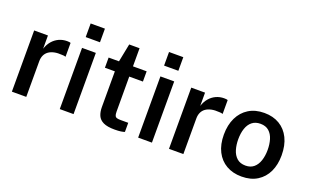

<svg xmlns="http://www.w3.org/2000/svg" viewBox="-82 -1118 2459 1524"><g transform="rotate(20 1148.0 -356.0)"><path d="M69 0V-517H185.5V-405Q198 -443.5 221.2 -470.8Q244.5 -498 276 -512.5Q307.5 -527 344.5 -527Q353.5 -527 362 -526Q370.5 -525 374.5 -522.5V-406Q369 -408.5 360.2 -409.5Q351.5 -410.5 345 -410.5Q307.5 -413.5 278.8 -407.5Q250 -401.5 230.2 -387.2Q210.5 -373 200.5 -351.2Q190.5 -329.5 190.5 -300.5V0Z M473.5 0V-517H590V0ZM471.5 -607.5V-722.5H592V-607.5Z M937 4Q875.5 4 841.8 -12.2Q808 -28.5 795 -58.5Q782 -88.5 782 -130V-431H698V-517H785.5L816 -670.5H903.5V-517.5H1019V-431H903.5L904 -134.5Q904 -111.5 909.2 -100.8Q914.5 -90 926.2 -86.8Q938 -83.5 957.5 -83.5H1021.5V-6.5Q1011 -2.5 990.8 0.8Q970.5 4 937 4Z M1135.5 0V-517H1252V0ZM1133.5 -607.5V-722.5H1254V-607.5Z M1396 0V-517H1512.5V-405Q1525 -443.5 1548.2 -470.8Q1571.5 -498 1603 -512.5Q1634.5 -527 1671.5 -527Q1680.5 -527 1689 -526Q1697.5 -525 1701.5 -522.5V-406Q1696 -408.5 1687.2 -409.5Q1678.5 -410.5 1672 -410.5Q1634.5 -413.5 1605.8 -407.5Q1577 -401.5 1557.2 -387.2Q1537.5 -373 1527.5 -351.2Q1517.5 -329.5 1517.5 -300.5V0Z M2011 10Q1937 10 1882 -21.8Q1827 -53.5 1796.8 -113Q1766.5 -172.5 1766.5 -256Q1766.5 -337 1796 -398Q1825.5 -459 1880.2 -493Q1935 -527 2011.5 -527Q2085.5 -527 2140 -494.5Q2194.5 -462 2224.2 -401.5Q2254 -341 2254 -256Q2254 -177.5 2225.8 -117.8Q2197.5 -58 2143.2 -24Q2089 10 2011 10ZM2011.5 -82.5Q2053.5 -82.5 2080.8 -105.5Q2108 -128.5 2121.5 -168.5Q2135 -208.5 2135 -259.5Q2135 -307 2123 -347Q2111 -387 2083.8 -411.2Q2056.5 -435.5 2011.5 -435.5Q1969 -435.5 1941.2 -413.2Q1913.5 -391 1900 -351.2Q1886.5 -311.5 1886.5 -259.5Q1886.5 -212.5 1898.5 -172.2Q1910.5 -132 1938 -107.2Q1965.5 -82.5 2011.5 -82.5Z"/></g></svg>

Font: Public Sans Thin SemiBold
Style: Regular
Weight: 600
Version: Version 2.001